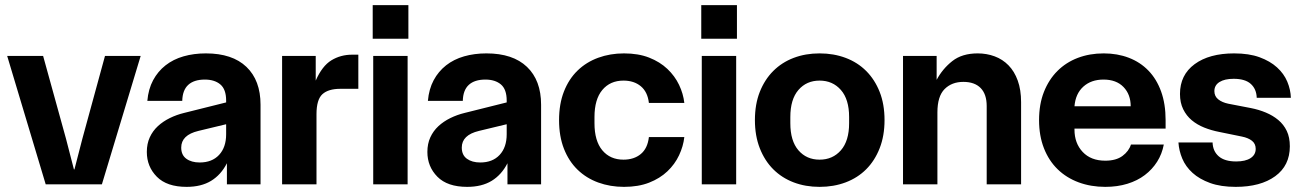

<svg xmlns="http://www.w3.org/2000/svg" viewBox="-20 -718 5083 748"><path d="M8 -500H148L237 -178L268 -58H270L301 -178L389 -500H528L377 0H158Z M707 10Q630 10 591 -29.5Q552 -69 552 -126Q552 -158 563.5 -183Q575 -208 595 -226.5Q615 -245 641.5 -258Q668 -271 697 -278L861 -319V-326Q861 -370 838.5 -389Q816 -408 778 -408Q736 -408 713.5 -387.5Q691 -367 690 -325H554Q558 -371 576.5 -405.5Q595 -440 625 -463.5Q655 -487 695 -498.5Q735 -510 782 -510Q885 -510 940 -457.5Q995 -405 995 -310V0H864V-82Q841 -37 802.5 -13.5Q764 10 707 10ZM686 -143Q686 -114 706 -99.5Q726 -85 758 -85Q806 -85 833.5 -114.5Q861 -144 861 -195V-234L753 -208Q686 -192 686 -143Z M1079 -500H1210V-404Q1235 -461 1271 -483Q1307 -505 1352 -505H1376V-372H1306Q1259 -372 1236 -351Q1213 -330 1213 -273V0H1079Z M1434 -500H1568V0H1434ZM1571 -567V-698H1432V-567Z M1800 10Q1723 10 1684 -29.5Q1645 -69 1645 -126Q1645 -158 1656.5 -183Q1668 -208 1688 -226.5Q1708 -245 1734.5 -258Q1761 -271 1790 -278L1954 -319V-326Q1954 -370 1931.5 -389Q1909 -408 1871 -408Q1829 -408 1806.5 -387.5Q1784 -367 1783 -325H1647Q1651 -371 1669.5 -405.5Q1688 -440 1718 -463.5Q1748 -487 1788 -498.5Q1828 -510 1875 -510Q1978 -510 2033 -457.5Q2088 -405 2088 -310V0H1957V-82Q1934 -37 1895.5 -13.5Q1857 10 1800 10ZM1779 -143Q1779 -114 1799 -99.5Q1819 -85 1851 -85Q1899 -85 1926.5 -114.5Q1954 -144 1954 -195V-234L1846 -208Q1779 -192 1779 -143Z M2411 10Q2357 10 2310.5 -7Q2264 -24 2230 -57Q2196 -90 2177 -138.5Q2158 -187 2158 -250Q2158 -313 2177 -361.5Q2196 -410 2230 -443Q2264 -476 2310.5 -493Q2357 -510 2411 -510Q2467 -510 2509 -493.5Q2551 -477 2580 -449.5Q2609 -422 2625.5 -387.5Q2642 -353 2646 -317H2508Q2503 -360 2476.5 -382Q2450 -404 2409 -404Q2357 -404 2326.5 -367.5Q2296 -331 2296 -262V-238Q2296 -169 2326.5 -132.5Q2357 -96 2409 -96Q2450 -96 2476.5 -118Q2503 -140 2508 -184H2646Q2642 -148 2625.5 -113Q2609 -78 2580 -50.5Q2551 -23 2509 -6.5Q2467 10 2411 10Z M2714 -500H2848V0H2714ZM2851 -567V-698H2712V-567Z M3173 10Q3118 10 3072 -7.5Q3026 -25 2992.5 -58.5Q2959 -92 2940 -140.5Q2921 -189 2921 -250Q2921 -312 2940 -360Q2959 -408 2992.5 -441.5Q3026 -475 3072 -492.5Q3118 -510 3173 -510Q3228 -510 3274.5 -492.5Q3321 -475 3354.5 -441.5Q3388 -408 3407 -360Q3426 -312 3426 -250Q3426 -189 3407 -140.5Q3388 -92 3354.5 -58.5Q3321 -25 3274.5 -7.5Q3228 10 3173 10ZM3059 -238Q3059 -169 3090.5 -132.5Q3122 -96 3173 -96Q3224 -96 3256 -132.5Q3288 -169 3288 -238V-262Q3288 -331 3256 -367.5Q3224 -404 3173 -404Q3122 -404 3090.5 -367.5Q3059 -331 3059 -262Z M3498 -500H3629V-407Q3652 -450 3690 -480Q3728 -510 3789 -510Q3824 -510 3855 -498.5Q3886 -487 3909 -463.5Q3932 -440 3945 -404Q3958 -368 3958 -320V0H3824V-305Q3824 -351 3800.5 -375Q3777 -399 3733 -399Q3688 -399 3660 -371Q3632 -343 3632 -280V0H3498Z M4286 10Q4230 10 4182.5 -7.5Q4135 -25 4100.5 -58.5Q4066 -92 4047 -140.5Q4028 -189 4028 -250Q4028 -312 4047 -360Q4066 -408 4099.5 -441.5Q4133 -475 4179 -492.5Q4225 -510 4280 -510Q4333 -510 4377.5 -493Q4422 -476 4454 -443Q4486 -410 4503.5 -361.5Q4521 -313 4521 -250V-217H4166V-213Q4166 -160 4198 -126Q4230 -92 4286 -92Q4328 -92 4353 -110.5Q4378 -129 4386 -155H4514Q4507 -118 4488 -88Q4469 -58 4440 -36Q4411 -14 4372 -2Q4333 10 4286 10ZM4385 -304Q4385 -350 4357 -379Q4329 -408 4279 -408Q4231 -408 4200.5 -380.5Q4170 -353 4166 -304Z M4730 -204Q4699 -210 4671.5 -221Q4644 -232 4623 -249.5Q4602 -267 4589.5 -292.5Q4577 -318 4577 -352Q4577 -426 4634 -468Q4691 -510 4788 -510Q4846 -510 4887 -495Q4928 -480 4955 -455.5Q4982 -431 4995 -400Q5008 -369 5009 -337H4876Q4875 -371 4853 -391Q4831 -411 4786 -411Q4751 -411 4731 -398.5Q4711 -386 4711 -363Q4711 -343 4726 -331Q4741 -319 4765 -314L4853 -297Q4884 -291 4911.5 -279.5Q4939 -268 4960 -250.5Q4981 -233 4993 -208Q5005 -183 5005 -148Q5005 -73 4948 -31.5Q4891 10 4794 10Q4736 10 4694.5 -5Q4653 -20 4626 -44.5Q4599 -69 4586 -100Q4573 -131 4571 -163H4704Q4705 -129 4728 -109Q4751 -89 4796 -89Q4832 -89 4852 -102Q4872 -115 4872 -138Q4872 -158 4857.5 -169.5Q4843 -181 4818 -186Z"/></svg>

Font: CyStack Display
Style: Bold
Weight: 700
Designer: Weizhong Zhang
Foundry: 本地遙控
Version: Version 1.000;Glyphs 3.1.2 (3151)